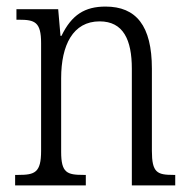

<svg xmlns="http://www.w3.org/2000/svg" viewBox="-20 -564 577 584"><path d="M26 0H241V-32H234C184 -32 166 -38 166 -102V-326C166 -427 202 -499 283 -499C355 -499 381 -443 381 -355V0H513V-32H507C458 -32 442 -39 442 -105V-355C442 -486 394 -544 301 -544C238 -544 198 -519 167 -455H164L157 -536H30V-504H38C86 -504 105 -497 105 -433V-105C105 -39 86 -32 36 -32H26Z"/></svg>

Font: Noto Serif Thai Condensed Light
Style: Regular
Weight: 300
Width: 3
Designer: Monotype Design Team
Foundry: Monotype Imaging Inc.
Version: Version 2.002